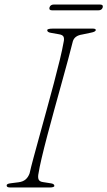

<svg xmlns="http://www.w3.org/2000/svg" viewBox="-20 -826 473 846"><path d="M150 -63.5Q146 -45.5 150 -35.5Q154 -25.5 170.5 -23.5L202.5 -18.5Q219.5 -16.5 219.5 -7Q219.5 -3.5 214 -1.8Q208.5 0 201.5 0H24.5Q9.5 0 9.5 -8Q8 -16.5 27.5 -18.5L62.5 -23Q81.5 -25.5 93 -35.5Q104.5 -45.5 110.5 -62.5Q116 -87.5 127.8 -131.2Q139.5 -175 154.8 -230Q170 -285 186.2 -344.2Q202.5 -403.5 217.5 -460Q232.5 -516.5 243.8 -563.2Q255 -610 260 -639Q264 -655.5 260 -664Q256 -672.5 240 -675L206 -681Q188 -683.5 188 -693Q188 -700 214.5 -700H388Q402 -700 402 -694Q402 -686 380.5 -682L342.5 -674Q308.5 -669 301 -644Q293.5 -613.5 280.5 -565.2Q267.5 -517 251.5 -459.5Q235.5 -402 219 -342Q202.5 -282 188 -227Q173.5 -172 163.5 -129.2Q153.5 -86.5 150 -63.5ZM198 -793Q202 -806 217 -806H421Q436 -806 432.5 -793Q428.5 -780.5 413.5 -780.5H209.5Q195 -780.5 198 -793Z"/></svg>

Font: Fraunces 9pt Thin
Style: Italic
Weight: 100
Italic angle: -16°
Version: Version 1.000;[b76b70a41]